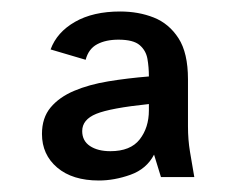

<svg xmlns="http://www.w3.org/2000/svg" viewBox="-20 -708 411 334"><path d="M152 -394Q106 -394 79.5 -416.5Q53 -439 53 -475Q53 -503 68 -521Q83 -539 109 -550Q135 -561 168.5 -566.5Q202 -572 239 -575Q239 -591 236.5 -605.5Q234 -620 223 -629.5Q212 -639 186 -639Q164 -639 149 -631Q134 -623 129 -604L68 -622Q79 -652 110.5 -670Q142 -688 189 -688Q221 -688 247.5 -677.5Q274 -667 290.5 -641.5Q307 -616 307 -570V-488Q307 -465 310.5 -444Q314 -423 318 -400H260L248 -439Q235 -414 207 -404Q179 -394 152 -394ZM172 -445Q207 -445 223 -465.5Q239 -486 239 -516V-527Q172 -520 147.5 -510Q123 -500 123 -480Q123 -463 136.5 -454Q150 -445 172 -445Z"/></svg>

Font: Atkinson Hyperlegible Next
Style: Regular
Weight: 400
Designer: Elliott Scott, Megan Eiswerth, Linus Boman, Theodore Petrosky, Letters from Sweden
Foundry: Applied Design Works, Letters from Sweden
Version: Version 2.001